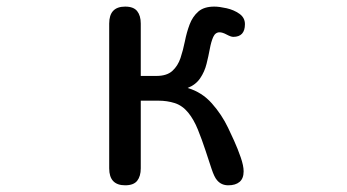

<svg xmlns="http://www.w3.org/2000/svg" viewBox="-20 -553 1040 576"><path d="M355.5 2.9Q307.6 2.9 307.6 -47.9V-482.4Q307.6 -533.2 355.5 -533.2Q380.9 -533.2 391.6 -519.5Q402.3 -505.9 402.3 -482.4V-325.2H449.2Q480.5 -325.2 497.1 -340.3Q513.7 -355.5 521.5 -378.9Q529.3 -402.3 534.7 -429.2Q540 -456.1 548.8 -479.5Q557.6 -502.9 574.7 -518.1Q591.8 -533.2 623 -533.2Q637.7 -533.2 659.7 -528.3Q681.6 -523.4 698.2 -511.7Q714.8 -500 714.8 -480.5Q714.8 -442.4 679.7 -442.4Q672.9 -442.4 660.2 -449.2Q647.5 -456.1 638.7 -456.1Q626 -456.1 619.6 -441.9Q613.3 -427.7 609.4 -406.2Q605.5 -384.8 599.6 -361.3Q593.8 -337.9 580.6 -318.4Q567.4 -298.8 543 -289.1Q585.9 -276.4 615.7 -242.7Q645.5 -209 664.1 -169.9Q670.9 -156.2 682.1 -131.3Q693.4 -106.4 702.1 -81.1Q710.9 -55.7 710.9 -39.1Q710.9 -17.6 698.7 -7.3Q686.5 2.9 665 2.9Q643.6 2.9 630.9 -12.7Q623 -21.5 614.7 -46.4Q606.4 -71.3 596.2 -102.5Q585.9 -133.8 573.7 -164.1Q561.5 -194.3 544.9 -214.8Q527.3 -236.3 504.4 -243.7Q481.4 -251 455.1 -251H402.3V-47.9Q402.3 -24.4 391.6 -10.7Q380.9 2.9 355.5 2.9Z"/></svg>

Font: Kosugi Maru
Style: Regular
Weight: 400
Designer: MOTOYA
Version: Version 4.002